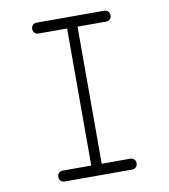

<svg xmlns="http://www.w3.org/2000/svg" viewBox="-82 -800 764 869"><g transform="rotate(-10 300.0 -365.0)"><path d="M324 -50H455Q466 -50 473 -43Q480 -36 480 -25Q480 -14 473 -7Q466 0 455 0H145Q134 0 127 -7Q120 -14 120 -25Q120 -36 127 -43Q134 -50 145 -50H276V-680H145Q134 -680 127 -687Q120 -694 120 -705Q120 -716 127 -723Q134 -730 145 -730H455Q466 -730 473 -723Q480 -716 480 -705Q480 -694 473 -687Q466 -680 455 -680H324Z"/></g></svg>

Font: Maple Mono NL Thin
Style: Regular
Weight: 250
Monospace: yes
Designer: subframe7536
Version: Version 7.000